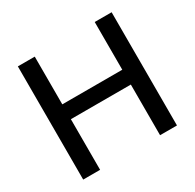

<svg xmlns="http://www.w3.org/2000/svg" viewBox="-160 -913 1103 1087"><g transform="rotate(-30 391.5 -370.0)"><path d="M85 0V-740H195.5V-428H587.5V-740H698V0H587.5V-331H195.5V0Z"/></g></svg>

Font: Encode Sans SemiExpanded SemiExpanded Medium
Style: Regular
Weight: 500
Width: 6
Designer: Multiple Designers
Foundry: Impallari Type
Version: Version 3.000; ttfautohint (v1.8.3) -l 8 -r 50 -G 200 -x 14 